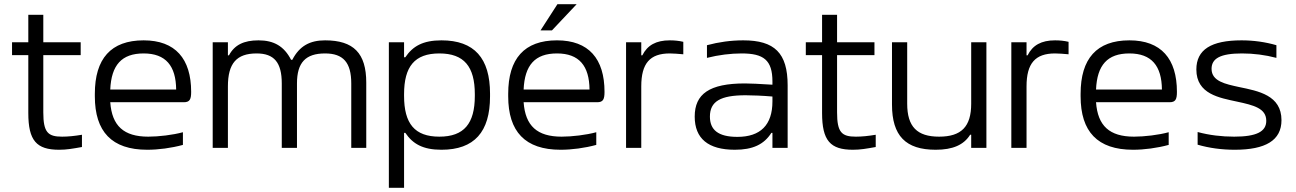

<svg xmlns="http://www.w3.org/2000/svg" viewBox="-20 -700 6136 909"><path d="M274 -53C207 -53 185 -73 185 -168V-439H362V-500H185V-630H114V-500H37V-439H114V-165C114 -34 153 9 260 9C296 9 323 4 368 -4V-62C332 -56 302 -53 274 -53Z M885 -265C885 -422 810 -509 660 -509C505 -509 429 -422 429 -256V-244C429 -77 509 9 677 9C730 9 791 1 846 -14V-74C799 -61 731 -53 682 -53C566 -53 510 -104 502 -216H850C878 -216 885 -229 885 -265ZM502 -276C507 -392 556 -447 660 -447C765 -447 813 -388 814 -276Z M1195 -447C1278 -447 1314 -404 1314 -305V0H1386V-305C1386 -404 1427 -447 1519 -447C1605 -447 1643 -404 1643 -305V0H1714V-309C1714 -448 1654 -509 1519 -509C1448 -509 1398 -483 1364 -417H1358C1325 -481 1277 -509 1204 -509C1134 -509 1090 -487 1064 -438H1059V-500H987V0H1059V-291C1059 -400 1100 -447 1195 -447Z M2300 -243V-257C2300 -424 2226 -509 2070 -509C1982 -509 1934 -481 1899 -429H1893V-500H1821V189H1893V-71H1899C1934 -19 1982 9 2070 9C2226 9 2300 -76 2300 -243ZM1893 -246V-254C1893 -385 1943 -447 2060 -447C2177 -447 2228 -385 2228 -254V-246C2228 -115 2177 -53 2060 -53C1943 -53 1893 -115 1893 -246Z M2842 -265C2842 -422 2767 -509 2617 -509C2462 -509 2386 -422 2386 -256V-244C2386 -77 2466 9 2634 9C2687 9 2748 1 2803 -14V-74C2756 -61 2688 -53 2639 -53C2523 -53 2467 -104 2459 -216H2807C2835 -216 2842 -229 2842 -265ZM2459 -276C2464 -392 2513 -447 2617 -447C2722 -447 2770 -388 2771 -276ZM2539 -556H2593L2710 -680H2619Z M3151 -509C3086 -509 3045 -486 3021 -438H3016V-500H2944V0H3016V-291C3016 -400 3057 -447 3151 -447C3168 -447 3192 -445 3215 -443V-502C3194 -507 3173 -509 3151 -509Z M3499 -509C3440 -509 3383 -501 3327 -486V-426C3382 -440 3440 -447 3491 -447C3595 -447 3637 -416 3637 -314V-299C3575 -303 3531 -305 3507 -305C3338 -305 3269 -255 3269 -148C3269 -44 3333 9 3459 9C3544 9 3597 -16 3632 -71H3637V0H3709V-296C3709 -449 3647 -509 3499 -509ZM3341 -148C3341 -220 3391 -249 3510 -249C3541 -249 3591 -247 3637 -243V-220C3637 -108 3580 -52 3471 -52C3379 -52 3341 -86 3341 -148Z M4032 -53C3965 -53 3943 -73 3943 -168V-439H4120V-500H3943V-630H3872V-500H3795V-439H3872V-165C3872 -34 3911 9 4018 9C4054 9 4081 4 4126 -4V-62C4090 -56 4060 -53 4032 -53Z M4650 0V-500H4578V-209C4578 -100 4531 -53 4426 -53C4322 -53 4275 -100 4275 -209V-500H4203V-205C4203 -57 4268 9 4410 9C4491 9 4543 -14 4573 -62H4578V0Z M4975 -509C4910 -509 4869 -486 4845 -438H4840V-500H4768V0H4840V-291C4840 -400 4881 -447 4975 -447C4992 -447 5016 -445 5039 -443V-502C5018 -507 4997 -509 4975 -509Z M5552 -265C5552 -422 5477 -509 5327 -509C5172 -509 5096 -422 5096 -256V-244C5096 -77 5176 9 5344 9C5397 9 5458 1 5513 -14V-74C5466 -61 5398 -53 5349 -53C5233 -53 5177 -104 5169 -216H5517C5545 -216 5552 -229 5552 -265ZM5169 -276C5174 -392 5223 -447 5327 -447C5432 -447 5480 -388 5481 -276Z M5836 -219C5916 -202 5975 -187 5975 -128C5975 -77 5929 -53 5823 -53C5764 -53 5705 -60 5650 -75V-15C5705 1 5764 9 5826 9C5971 9 6047 -35 6047 -131C6047 -249 5938 -269 5846 -288C5782 -302 5716 -315 5716 -374C5716 -423 5757 -447 5860 -447C5915 -447 5970 -440 6023 -426V-486C5971 -501 5916 -509 5858 -509C5714 -509 5644 -465 5644 -371C5644 -254 5754 -237 5836 -219Z"/></svg>

Font: LT Wave Alt Light
Style: Regular
Weight: 300
Designer: Daniel Lyons
Version: Version 2.5 (Glyphs App)